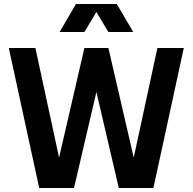

<svg xmlns="http://www.w3.org/2000/svg" viewBox="-20 -940 963 960"><path d="M24 -700H157L300 -38H249L402 -700H522L675 -38H624L767 -700H899L747 0H574L437 -587H487L350 0H176ZM360 -920H564L646 -780H522L462 -880L402 -780H278Z"/></svg>

Font: Uncut Sans Variable
Style: Regular
Weight: 400
Designer: Kasper Nordkvist
Foundry: UNCUT.wtf
Version: Version 1.304;Glyphs 3.2 (3246)